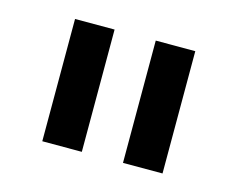

<svg xmlns="http://www.w3.org/2000/svg" viewBox="-56 -818 562 455"><g transform="rotate(15 225.5 -590.0)"><path d="M78 -440V-740H175V-440ZM276 -440V-740H373V-440Z"/></g></svg>

Font: IBM Plex Sans Thai Looped Medium
Style: Regular
Weight: 500
Designer: Mike Abbink, Paul van der Laan, Pieter van Rosmalen, Ben Mitchell, Mark Frömberg
Foundry: Bold Monday
Version: Version 1.1